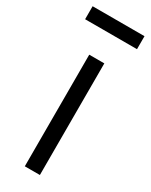

<svg xmlns="http://www.w3.org/2000/svg" viewBox="-208 -795 658 838"><g transform="rotate(30 121.0 -376.5)"><path d="M252 -753V-687.5H-9.5V-753ZM159.5 -562.5V0H83.5V-562.5Z"/></g></svg>

Font: Russisch Sans
Style: Regular
Weight: 400
Designer: Michael Sharanda (font) & Cristiano Sobral (main changes)
Foundry: Michael Sharanda
Version: Version 2.00;October 25, 2020;FontCreator 13.0.0.2681 64-bit